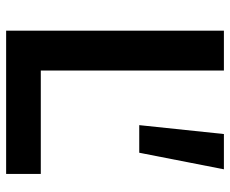

<svg xmlns="http://www.w3.org/2000/svg" viewBox="-82 -668 750 626"><g transform="rotate(90 293.0 -355.0)"><path d="M80 0V-710H210V-113H547V0ZM388 -434 417 -710H532L478 -434Z"/></g></svg>

Font: Geist SemBd
Style: Regular
Weight: 400
Designer: Basement.studio, Andrés Briganti, Mateo Zaragoza
Foundry: Basement.studio, Vercel, Andrés Briganti, Guido Ferreyra, Mateo Zaragoza
Version: Version 1.401